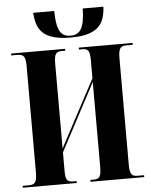

<svg xmlns="http://www.w3.org/2000/svg" viewBox="-60 -969 803 1018"><g transform="rotate(-5 341.0 -459.5)"><path d="M344 -771C496 -771 524 -835 529 -919H419C417 -812 392 -781 343 -781C292 -781 269 -811 267 -919H155C162 -834 187 -771 344 -771ZM20 0H307V-10H289C257 -10 248 -21 248 -69V-168L438 -526V-76C438 -22 429 -10 397 -10H380V0H666V-10H632C602 -10 590 -21 590 -71V-638C590 -692 601 -704 632 -704H666V-714H380V-704H397C429 -704 438 -693 438 -643V-546L248 -189V-638C248 -692 257 -704 289 -704H307V-714H20V-704H53C85 -704 96 -692 96 -642V-76C96 -22 85 -10 53 -10H20Z"/></g></svg>

Font: Noto Serif Display Condensed Extra
Style: Regular
Weight: 800
Width: 3
Designer: Monotype Design Team
Foundry: Monotype Imaging Inc.
Version: Version 1.900